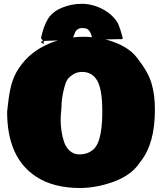

<svg xmlns="http://www.w3.org/2000/svg" viewBox="-20 -949 843 998"><path d="M297.9 -371.1Q297.9 -370.6 297.4 -368.7V-367.2Q295.4 -346.7 295.4 -321.3Q295.4 -295.9 299.6 -267.6Q303.7 -239.3 313.2 -210.9Q322.8 -182.6 342.8 -165Q364.3 -146.5 390.9 -146.5Q417.5 -146.5 435.8 -154.1Q454.1 -161.6 466.6 -173.3Q479 -185.1 488.3 -205.1Q511.7 -258.3 511.7 -370.1Q511.7 -483.9 485.6 -529.5Q459.5 -575.2 406.7 -575.2Q380.4 -575.2 360.6 -562.5Q340.8 -549.8 330.8 -536.1Q320.8 -522.5 310.3 -478Q299.8 -433.6 299.8 -396ZM17.1 -367.2 18.1 -377.9Q23.9 -439 33.7 -486.1Q43.5 -533.2 65.4 -574.2Q117.7 -664.6 211.2 -711.2Q304.7 -757.8 412.8 -757.8Q521 -757.8 609.4 -714.4Q662.1 -688.5 691.9 -648.9Q749 -577.6 767.1 -517.6Q785.2 -457.5 785.2 -378.9Q785.2 -204.1 712.9 -112.3L690.4 -82.5Q645 -29.8 562 -1.2Q479 27.3 397.5 28.3Q257.8 28.3 168.5 -30.3Q17.1 -128.4 17.1 -367.2ZM331.1 -740.7 265.6 -738.3 220.7 -736.8Q206.1 -735.8 205.6 -735.8H204.1L192.9 -751Q207 -815.4 230 -851.8Q252.9 -888.2 301.8 -908.7Q350.6 -929.2 405.3 -929.2Q460 -929.2 512 -902.3Q564 -875.5 591.8 -830.1Q606 -799.8 618.2 -749Q617.2 -745.1 607.9 -745.1H604L600.6 -745.6L465.3 -742.7Q462.4 -745.6 456.1 -762.2H456.5Q447.3 -793 430.7 -799.8Q422.4 -803.2 408 -803.2Q393.6 -803.2 384 -796.9Q374.5 -790.5 370.6 -781.2Q366.7 -772 363.3 -762.7Q355 -740.7 331.1 -740.7ZM196.8 -736.3Q205.6 -735.8 206.5 -735.8L208 -720.2L194.8 -728Z"/></svg>

Font: Bowlby One
Style: Regular
Weight: 400
Designer: vernon adams
Foundry: vernon adams
Version: Version 1.000